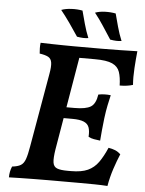

<svg xmlns="http://www.w3.org/2000/svg" viewBox="-58 -907 722 957"><g transform="rotate(5 303.0 -429.0)"><path d="M23 3Q23 -11 25.5 -24.5Q28 -38 34 -52Q62 -55 77 -64Q92 -73 100 -95.5Q108 -118 115 -160L179 -527Q186 -565 183 -585Q180 -605 165 -613Q150 -621 122 -625Q121 -638 120.5 -651Q120 -664 122 -679Q149 -678 178 -677.5Q207 -677 235 -676.5Q263 -676 288 -676Q313 -676 330 -676L242 -156Q235 -112 238 -90.5Q241 -69 258.5 -62Q276 -55 311 -55L290 0Q257 0 221.5 0Q186 0 151 0.5Q116 1 83 1.5Q50 2 23 3ZM516 3Q487 1 451 0.5Q415 0 374.5 0Q334 0 290 0L311 -55H328Q381 -55 412.5 -69.5Q444 -84 465 -113.5Q486 -143 505 -187Q524 -184 538.5 -178Q553 -172 566 -160Q552 -127 538 -85Q524 -43 516 3ZM460 -219Q443 -221 428.5 -223.5Q414 -226 401 -233Q403 -262 396.5 -280Q390 -298 370 -306.5Q350 -315 313 -315H246L256 -370H319Q375 -370 399.5 -385Q424 -400 431 -447Q447 -450 462 -450.5Q477 -451 493 -449Q487 -423 481.5 -397Q476 -371 471 -332Q467 -299 464.5 -271.5Q462 -244 460 -219ZM533 -501Q532 -542 523 -568.5Q514 -595 486 -608Q458 -621 398 -621H294L327 -676Q383 -676 429.5 -676Q476 -676 519.5 -677Q563 -678 606 -679Q602 -641 599 -594.5Q596 -548 599 -510Q571 -501 533 -501ZM300 -725Q277 -760 255.5 -790.5Q234 -821 210 -851Q231 -859 260.5 -860.5Q290 -862 316 -857Q324 -827 333.5 -792Q343 -757 357 -723Q344 -721 330.5 -721.5Q317 -722 300 -725ZM466 -725Q443 -760 423 -791Q403 -822 379 -852Q400 -860 428.5 -861Q457 -862 482 -857Q490 -827 499.5 -792Q509 -757 523 -723Q510 -721 496.5 -721.5Q483 -722 466 -725Z"/></g></svg>

Font: Vollkorn SemiBold
Style: Italic
Weight: 600
Italic angle: -11°
Designer: Friedrich Althausen
Foundry: Friedrich Althausen
Version: Version 5.000